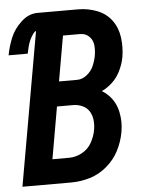

<svg xmlns="http://www.w3.org/2000/svg" viewBox="-77 -778 629 821"><g transform="rotate(-5 238.0 -367.5)"><path d="M-14 0 102 -659Q95 -656 90 -649Q80 -635 74 -621.5Q68 -608 64.5 -593.5Q61 -579 58 -565H-24Q-17 -603 -2 -639.5Q13 -676 45 -705.5Q77 -735 115 -735H289Q331 -735 370 -720Q409 -705 432.5 -673Q456 -641 461.5 -599Q467 -557 460 -515Q454 -482 437 -450Q420 -418 390 -396Q376 -385 360 -378Q376 -368 389 -355Q418 -325 427 -282Q436 -239 428 -196Q421 -156 402 -118.5Q383 -81 349.5 -52.5Q316 -24 276 -12Q236 0 196 0ZM124 -106H196Q224 -106 251 -120.5Q278 -135 292.5 -161Q307 -187 312 -214Q316 -235 314 -256.5Q312 -278 301.5 -295Q291 -312 272 -320.5Q253 -329 232 -329H163ZM181 -435H259Q281 -435 300.5 -450.5Q320 -466 329.5 -487.5Q339 -509 343 -531Q347 -553 345 -575.5Q343 -598 327.5 -613.5Q312 -629 289 -629H215Z"/></g></svg>

Font: Iosevka SS08
Style: Bold Italic
Weight: 700
Italic angle: -10°
Monospace: yes
Designer: Belleve Invis
Foundry: Belleve Invis
Version: 2.1.0; ttfautohint (v1.8.2)